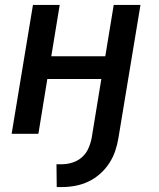

<svg xmlns="http://www.w3.org/2000/svg" viewBox="-20 -540 640 775"><path d="M209 215 208 123H230Q251 123 273 116Q295 109 311.5 94Q328 79 337 58.5Q346 38 350 17L389 -221H171L135 0H27L113 -520H221L187 -313H405L439 -520H547L458 17Q454 43 445 69.5Q436 96 420.5 119.5Q405 143 383.5 162Q362 181 336.5 193Q311 205 284 210Q257 215 231 215Z"/></svg>

Font: Iosevka SmBd Ex Obl
Style: Regular
Weight: 600
Width: 7
Italic angle: -9°
Monospace: yes
Designer: Belleve Invis
Foundry: Belleve Invis
Version: Version 32.5.0; ttfautohint (v1.8.4)